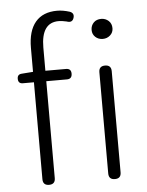

<svg xmlns="http://www.w3.org/2000/svg" viewBox="-56 -853 687 898"><g transform="rotate(-5 287.5 -404.0)"><path d="M138 0Q109 0 109 -29V-484H57Q35 -484 35 -507Q35 -528 56 -529L109 -533V-645Q109 -725 144 -766.5Q179 -808 246 -808Q273 -808 305 -798Q326 -790 320 -769Q313 -744 286 -754Q264 -759 249 -759Q167 -759 167 -642V-533H264Q288 -533 288 -509Q288 -484 264 -484H227H167V-29Q167 0 138 0ZM447 0Q418 0 418 -29V-504Q418 -533 447 -533Q476 -533 476 -504V-266V-29Q476 0 447 0ZM448 -658Q427 -658 413 -671Q399 -684 399 -704Q399 -725 413 -739Q426 -752 448 -752Q468 -752 482.5 -739Q497 -726 497 -704Q497 -684 482.5 -671Q468 -658 448 -658Z"/></g></svg>

Font: GenSenRounded TW L
Style: Regular
Weight: 300
Version: Version 1.501;PS 1;hotconv 16.6.51;makeotf.lib2.5.65220